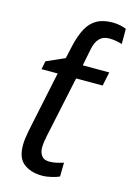

<svg xmlns="http://www.w3.org/2000/svg" viewBox="-118 -825 615 895"><g transform="rotate(15 189.0 -377.5)"><path d="M177 10Q125 10 90 -15.5Q55 -41 55 -105Q55 -121 57.5 -139.5Q60 -158 64 -178L125 -469H47L55 -509L143 -548L157 -611Q169 -663 187.5 -697Q206 -731 236 -748Q266 -765 312 -765Q332 -765 350 -761Q368 -757 378 -752V-679Q369 -682 352 -685.5Q335 -689 316 -689Q286 -689 269 -671.5Q252 -654 245 -621L228 -536H356L342 -469H214L152 -177Q149 -164 146.5 -147Q144 -130 144 -116Q144 -94 155.5 -78Q167 -62 193 -62Q210 -62 226 -65.5Q242 -69 261 -75L260 -8Q248 -2 223.5 4Q199 10 177 10Z"/></g></svg>

Font: Noto Sans Display
Style: Italic
Weight: 400
Italic angle: -12°
Designer: Monotype Design Team
Foundry: Monotype Imaging Inc.
Version: Version 2.003